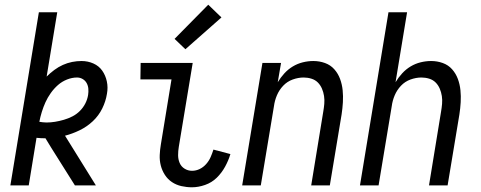

<svg xmlns="http://www.w3.org/2000/svg" viewBox="-20 -787 2040 815"><path d="M24 0 145 -735H223L178 -462Q193 -477 210.5 -490Q228 -503 247 -511.5Q266 -520 286 -524Q306 -528 326 -528Q353 -528 376.5 -517.5Q400 -507 414 -487Q428 -467 433.5 -441.5Q439 -416 434 -389Q429 -357 414 -326.5Q399 -296 374 -272.5Q349 -249 318 -234Q287 -219 256 -211L387 0H298L198 -159L173 -200H172Q163 -200 153.5 -200.5Q144 -201 135 -202L102 0ZM177 -267Q195 -267 213.5 -270Q232 -273 251 -278.5Q270 -284 287.5 -293Q305 -302 319 -316Q333 -330 342 -347.5Q351 -365 354 -384Q356 -397 355 -410Q354 -423 348 -434Q342 -445 331 -451.5Q320 -458 307 -458Q286 -458 264.5 -449.5Q243 -441 226 -426Q209 -411 195.5 -392Q182 -373 173 -353Q164 -333 157.5 -312Q151 -291 147 -270Q154 -269 161.5 -268Q169 -267 177 -267Z M795 8Q772 8 750 3Q728 -2 710 -14Q692 -26 680 -44.5Q668 -63 662.5 -84.5Q657 -106 658 -129Q659 -152 663 -175L708 -450H576L577 -520H798L739 -164Q736 -146 736 -128.5Q736 -111 742.5 -95.5Q749 -80 763.5 -71Q778 -62 795 -62Q812 -62 827.5 -69.5Q843 -77 855 -90.5Q867 -104 874 -120Q881 -136 886 -152L958 -133Q950 -106 935.5 -79.5Q921 -53 900 -32.5Q879 -12 850.5 -2Q822 8 795 8ZM767 -578 721 -622 864 -767 920 -713Z M1008 0 1094 -520H1173L1159 -438Q1171 -458 1187 -475.5Q1203 -493 1223 -505Q1243 -517 1265.5 -522.5Q1288 -528 1310 -528Q1336 -528 1359.5 -519.5Q1383 -511 1399 -493Q1415 -475 1423.5 -452Q1432 -429 1434.5 -404Q1437 -379 1435.5 -353Q1434 -327 1430 -301L1380 0H1301L1352 -312Q1355 -329 1356.5 -346Q1358 -363 1355.5 -379.5Q1353 -396 1346.5 -411Q1340 -426 1329 -437Q1318 -448 1302 -453Q1286 -458 1269 -458Q1246 -458 1222.5 -449.5Q1199 -441 1182 -423Q1165 -405 1155.5 -382.5Q1146 -360 1143 -337L1087 0Z M1508 0 1629 -735H1708L1659 -438Q1671 -458 1687 -475.5Q1703 -493 1723 -505Q1743 -517 1765.5 -522.5Q1788 -528 1810 -528Q1836 -528 1859.5 -519.5Q1883 -511 1899 -493Q1915 -475 1923.5 -452Q1932 -429 1934.5 -404Q1937 -379 1935.5 -353Q1934 -327 1930 -301L1880 0H1801L1852 -312Q1855 -329 1856.5 -346Q1858 -363 1855.5 -379.5Q1853 -396 1846.5 -411Q1840 -426 1829 -437Q1818 -448 1802 -453Q1786 -458 1769 -458Q1746 -458 1722.5 -449.5Q1699 -441 1682 -423Q1665 -405 1655.5 -382.5Q1646 -360 1643 -337L1587 0Z"/></svg>

Font: Iosevka Algr
Style: Italic
Weight: 400
Italic angle: -9°
Monospace: yes
Designer: Belleve Invis
Foundry: Belleve Invis
Version: Version 26.0.2; ttfautohint (v1.8.3)